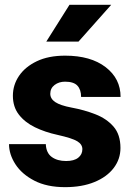

<svg xmlns="http://www.w3.org/2000/svg" viewBox="-20 -770 553 800"><path d="M323.2 -148.4Q323.2 -168.5 302 -181.4Q280.8 -194.3 219.7 -208Q168 -219.2 125.7 -239.7Q83.5 -260.3 58.6 -292.5Q33.7 -324.7 33.7 -371.1Q33.7 -416 59.3 -453.9Q85 -491.7 133.5 -514.9Q182.1 -538.1 251.5 -538.1Q357.9 -538.1 420.2 -490.2Q482.4 -442.4 482.4 -366.2H317.9Q317.9 -396.5 302.5 -413.1Q287.1 -429.7 251 -429.7Q225.6 -429.7 207.5 -416Q189.5 -402.3 189.5 -379.4Q189.5 -358.4 210.4 -344.5Q231.4 -330.6 277.8 -321.8Q331.1 -312 377.4 -293.9Q423.8 -275.9 452.9 -242.7Q481.9 -209.5 481.9 -153.3Q481.9 -106.9 453.6 -69.8Q425.3 -32.7 373.5 -11.5Q321.8 9.8 251 9.8Q175.3 9.8 123 -17.3Q70.8 -44.4 44.2 -85.7Q17.6 -127 17.6 -169.4H170.9Q172.4 -132.8 195.6 -116Q218.8 -99.1 255.4 -99.1Q288.6 -99.1 305.9 -112.8Q323.2 -126.5 323.2 -148.4ZM172.9 -596.7 269.5 -750H443.4L307.1 -596.7Z"/></svg>

Font: Vazirmatn UI Black
Style: Regular
Weight: 900
Designer: Saber Rastikerdar
Foundry: Saber Rastikerdar
Version: Version 33.003